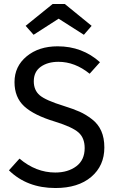

<svg xmlns="http://www.w3.org/2000/svg" viewBox="-20 -934 585 966"><path d="M402 -759 275 -840 149 -759 109 -804 245 -914H306L441 -804ZM270 -701Q394 -701 483 -621L431 -563Q357 -623 274 -623Q220 -623 185 -598Q150 -573 150 -525Q150 -480 180 -454.5Q210 -429 301 -401Q349 -386 380.5 -372Q412 -358 443 -334Q474 -310 489.5 -275Q505 -240 505 -192Q505 -100 439 -44Q373 12 259 12Q116 12 25 -77L78 -136Q161 -66 258 -66Q322 -66 364 -97.5Q406 -129 406 -189Q406 -240 375 -267.5Q344 -295 257 -322Q151 -354 102 -399Q53 -444 53 -521Q53 -600 114 -650.5Q175 -701 270 -701Z"/></svg>

Font: Fira Sans
Style: Regular
Weight: 400
Designer: Carrois Corporate & Edenspiekermann AG
Foundry: Carrois Corporate GbR & Edenspiekermann AG
Version: Version 4.106;PS 004.106;hotconv 1.0.70;makeotf.lib2.5.58329